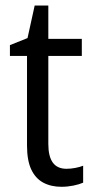

<svg xmlns="http://www.w3.org/2000/svg" viewBox="-20 -679 345 708"><path d="M225.1 -56.6Q241.2 -56.6 257.8 -59.8Q274.4 -63 286.6 -67.9V-5.4Q272 1 250.5 5.4Q229 9.8 206.5 9.8Q168 9.8 139.4 -5.6Q110.8 -21 95.2 -54.2Q79.6 -87.4 79.6 -142.6V-472.7H16.6V-512.7L81.5 -538.6L107.9 -658.7H158.2V-535.6H281.7V-472.7H158.2V-147.9Q158.2 -102.1 174.8 -79.3Q191.4 -56.6 225.1 -56.6Z"/></svg>

Font: Open Sans SemiCondensed
Style: Regular
Weight: 400
Width: 4
Designer: Monotype Design Team
Foundry: Monotype Imaging Inc.
Version: Version 3.000